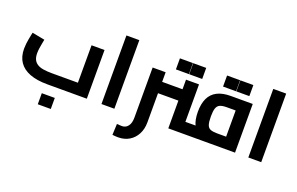

<svg xmlns="http://www.w3.org/2000/svg" viewBox="-109 -1160 2882 1860"><g transform="rotate(20 1332.5 -229.5)"><path d="M369 0Q262 0 188.5 -28Q115 -56 77.5 -111Q40 -166 40 -248Q40 -272 43 -298.5Q46 -325 50.5 -349.5Q55 -374 59 -393Q63 -412 65 -421L195 -396Q192 -380 187 -355Q182 -330 178 -302.5Q174 -275 174 -250Q174 -211 186.5 -185Q199 -159 224 -143.5Q249 -128 287 -122Q325 -116 376 -116H643V-502H777V0ZM349 213V99H483V213Z M928 0V-707H1061V0Z M1617 0V-502H1751V-51L1673 -116H1876V0ZM1407 -286V-403H1617V-286ZM1189 248Q1176 248 1161 247Q1146 246 1130 244L1135 130Q1151 131 1165.5 132Q1180 133 1187 133Q1226 133 1249.5 102Q1273 71 1273 15V-502H1407V15Q1407 83 1379.5 136Q1352 189 1303 218.5Q1254 248 1189 248ZM1876 0V-116Q1881 -116 1885 -112Q1889 -108 1891 -100Q1893 -92 1894.5 -81.5Q1896 -71 1896 -58Q1896 -45 1894.5 -34Q1893 -23 1891 -15.5Q1889 -8 1885 -4Q1881 0 1876 0ZM1491 -562V-676H1625V-562ZM1628 -562V-676H1762V-562Z M1745 0V-116H2212L2171 -81V-415L2205 -386H2079Q2035 -386 2010 -375Q1985 -364 1975 -334.5Q1965 -305 1965 -251Q1965 -192 1975 -163.5Q1985 -135 2010 -125.5Q2035 -116 2079 -116V-12Q1994 -12 1939 -36Q1884 -60 1857.5 -112.5Q1831 -165 1831 -251Q1831 -333 1857.5 -389Q1884 -445 1939 -473.5Q1994 -502 2079 -502H2305V0ZM1745 0Q1739 0 1735.5 -4Q1732 -8 1729.5 -15.5Q1727 -23 1726 -34Q1725 -45 1725 -58Q1725 -76 1727 -88.5Q1729 -101 1733.5 -108.5Q1738 -116 1745 -116ZM1977 -562V-676H2111V-562ZM2114 -562V-676H2248V-562Z M2442 0V-707H2575V0Z"/></g></svg>

Font: Cairo Play
Style: Bold
Weight: 700
Version: Version 3.119